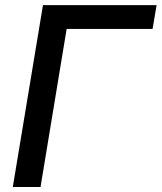

<svg xmlns="http://www.w3.org/2000/svg" viewBox="-20 -748 646 768"><path d="M606.4 -727.5 590.3 -632.3H246.6L142.1 0H31.2L151.9 -727.5Z"/></svg>

Font: Inter 20pt Medium
Style: Italic
Weight: 500
Italic angle: -9.3988°
Version: Version 4.001;git-66647c0bb